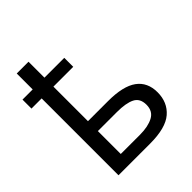

<svg xmlns="http://www.w3.org/2000/svg" viewBox="-210 -887 1014 1014"><g transform="rotate(-45 297.0 -380.0)"><path d="M9 -641H85V-760H173V-641H321V-574H173V-316H323Q435 -316 488 -277.5Q541 -239 541 -164Q541 -89 489.5 -44.5Q438 0 321 0H85V-574H9ZM173 -242V-71H317Q377 -71 415 -91Q453 -111 453 -159Q453 -207 417.5 -224.5Q382 -242 315 -242Z"/></g></svg>

Font: BC Sans
Style: Regular
Weight: 400
Designer: Monotype Design Team
Province of B.C.
Foundry: Monotype Imaging Inc.
Version: Version 2.000;GOOG;noto-source:20170915:90ef993387c0